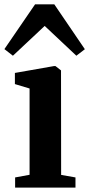

<svg xmlns="http://www.w3.org/2000/svg" viewBox="-39 -850 404 870"><path d="M29.5 0V-46L95 -58V-449L28.5 -469V-519.5L205 -550.5H212.5L237.5 -531L238 -57.5L303 -46V0ZM19.5 -597.5 -19 -627.5 120 -830.5H207L345.5 -627L307 -597.5L163.5 -732.5Z"/></svg>

Font: Merriweather 60pt
Style: Bold
Weight: 700
Version: Version 2.100